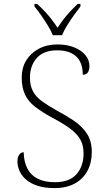

<svg xmlns="http://www.w3.org/2000/svg" viewBox="-20 -951 541 981"><path d="M258 10Q210 10 174.5 -1Q139 -12 115.5 -31.5Q92 -51 80.5 -76Q69 -101 69 -127Q69 -141 73 -151Q77 -161 84 -167Q91 -173 101 -173Q102 -125 119.5 -90.5Q137 -56 172.5 -38Q208 -20 260 -20Q335 -20 371 -61Q407 -102 407 -167Q407 -208 391 -237Q375 -266 340 -292.5Q305 -319 248 -349Q193 -379 158 -406.5Q123 -434 107 -469.5Q91 -505 91 -556Q91 -604 113.5 -641.5Q136 -679 177.5 -701.5Q219 -724 273 -724Q322 -724 359 -709Q396 -694 416.5 -669Q437 -644 437 -614Q437 -592 428.5 -580.5Q420 -569 403 -569Q403 -610 388.5 -637.5Q374 -665 344.5 -679.5Q315 -694 272 -694Q203 -694 168 -654.5Q133 -615 133 -555Q133 -513 148.5 -484.5Q164 -456 194 -434Q224 -412 269 -387Q318 -361 358.5 -333.5Q399 -306 424 -268.5Q449 -231 449 -174Q449 -120 427 -78.5Q405 -37 362.5 -13.5Q320 10 258 10ZM250 -771Q241 -794 224.5 -820.5Q208 -847 190 -873Q172 -899 156 -918V-931H170Q194 -909 211.5 -890Q229 -871 244 -851.5Q259 -832 274 -809Q289 -832 304 -851.5Q319 -871 336.5 -890Q354 -909 377 -931H391V-918Q376 -899 357.5 -873Q339 -847 322.5 -820.5Q306 -794 297 -771Z"/></svg>

Font: Noto Serif Thai ExtraLight
Style: Regular
Weight: 250
Version: Version 2.001